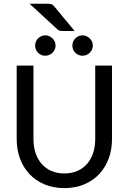

<svg xmlns="http://www.w3.org/2000/svg" viewBox="-20 -989 682 1017"><path d="M68.4 0ZM320.8 -70.3Q359.4 -70.3 389.9 -83.7Q420.4 -97.2 441.4 -121.3Q462.4 -145.5 473.4 -178.7Q484.4 -211.9 484.4 -252V-641.6H573.2V-252Q573.2 -196.3 555.7 -148.9Q538.1 -101.6 505.6 -66.9Q473.1 -32.2 426.3 -12.5Q379.4 7.3 320.8 7.3Q262.2 7.3 215.6 -12.5Q168.9 -32.2 136.2 -66.9Q103.5 -101.6 85.9 -148.9Q68.4 -196.3 68.4 -252V-641.6H157.2V-252.4Q157.2 -212.4 168.2 -179Q179.2 -145.5 200.2 -121.3Q221.2 -97.2 251.7 -83.7Q282.2 -70.3 320.8 -70.3ZM228.5 -969.2Q243.7 -969.2 252 -966.8Q260.3 -964.4 268.6 -953.6L375.5 -824.7H314Q303.7 -824.7 297.4 -825.9Q291 -827.1 284.2 -833.5L136.7 -969.2ZM274.4 -747.6Q274.4 -736.3 270 -726.6Q265.6 -716.8 258.1 -709.5Q250.5 -702.1 240.5 -698Q230.5 -693.8 219.7 -693.8Q208.5 -693.8 198.7 -698Q189 -702.1 181.6 -709.5Q174.3 -716.8 170.2 -726.6Q166 -736.3 166 -747.6Q166 -758.8 170.2 -768.6Q174.3 -778.3 181.6 -785.6Q189 -793 198.7 -797.4Q208.5 -801.8 219.7 -801.8Q230.5 -801.8 240.5 -797.4Q250.5 -793 258.1 -785.6Q265.6 -778.3 270 -768.6Q274.4 -758.8 274.4 -747.6ZM471.7 -747.6Q471.7 -736.3 467.3 -726.6Q462.9 -716.8 455.3 -709.5Q447.8 -702.1 437.7 -698Q427.7 -693.8 417 -693.8Q405.8 -693.8 396 -698Q386.2 -702.1 378.9 -709.5Q371.6 -716.8 367.4 -726.6Q363.3 -736.3 363.3 -747.6Q363.3 -758.8 367.4 -768.6Q371.6 -778.3 378.9 -785.6Q386.2 -793 396 -797.4Q405.8 -801.8 417 -801.8Q427.7 -801.8 437.7 -797.4Q447.8 -793 455.3 -785.6Q462.9 -778.3 467.3 -768.6Q471.7 -758.8 471.7 -747.6Z"/></svg>

Font: Carlito
Style: Regular
Weight: 400
Designer: Lukasz Dziedzic
Foundry: tyPoland Lukasz Dziedzic
Version: Version 1.104